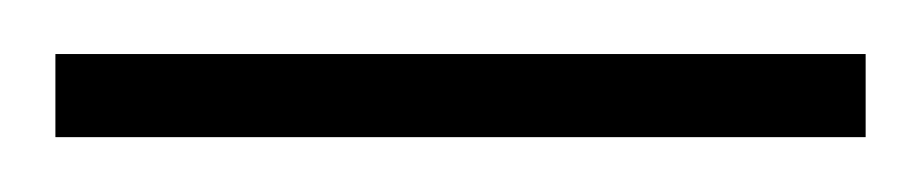

<svg xmlns="http://www.w3.org/2000/svg" viewBox="-30 -50 335 70"><path d="M-9.8 -30.3H285.6V0H-9.8Z"/></svg>

Font: Vazirmatn RD FD Thin
Style: Regular
Weight: 100
Designer: Saber Rastikerdar
Foundry: Saber Rastikerdar
Version: Version 33.003